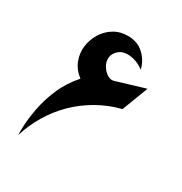

<svg xmlns="http://www.w3.org/2000/svg" viewBox="-147 -724 794 836"><g transform="rotate(30 250.0 -306.5)"><path d="M60 0Q59 -11 60.5 -47.5Q62 -84 71.5 -135Q81 -186 104.5 -242Q128 -298 172 -348Q139 -373 125.5 -407.5Q112 -442 116.5 -478Q121 -514 139.5 -544.5Q158 -575 188.5 -594Q219 -613 259 -613Q307 -613 338.5 -584Q370 -555 380 -513Q355 -532 328.5 -538.5Q302 -545 282 -541Q262 -538 247 -521Q232 -504 232 -484Q232 -464 244 -445.5Q256 -427 272.5 -417.5Q289 -408 304 -413L447 -456L397 -325Q334 -309 280 -278Q226 -247 183 -204.5Q140 -162 109 -110Q78 -58 60 0Z"/></g></svg>

Font: Reem Kufi Fun SemiBold
Style: Regular
Weight: 600
Designer: Khaled Hosny
Version: Version 1.005